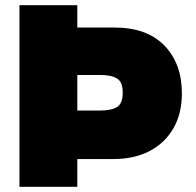

<svg xmlns="http://www.w3.org/2000/svg" viewBox="-20 -720 756 740"><path d="M55 0V-700H278V-614H420Q546 -614 613.5 -544.5Q681 -475 681 -360Q681 -282 648 -225Q615 -168 556 -137.5Q497 -107 417 -107H278V0ZM278 -294H366Q409 -294 431 -307.5Q453 -321 453 -363Q453 -404 431 -417.5Q409 -431 366 -431H278Z"/></svg>

Font: REM Black
Style: Regular
Weight: 900
Designer: Octavio Pardo
Foundry: Ashler Design
Version: Version 1.005;gftools[0.9.28]